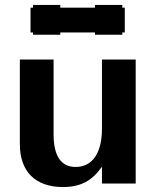

<svg xmlns="http://www.w3.org/2000/svg" viewBox="-20 -740 626 774"><path d="M391 -500V-221C391 -124 353 -67 285 -67C226 -67 196 -111 196 -199V-500H60V-159C60 -49 122 14 234 14C305 14 351 -11 391 -68V0H527V-500ZM483 -709H473V-720H363V-709H223V-720H113V-709H103V-609H113V-600H223V-609H363V-600H473V-609H483Z"/></svg>

Font: Perun
Style: Bold
Weight: 700
Foundry: Copyright (c) Stefan Peev, Context Ltd, 2016
Version: Version 1.089